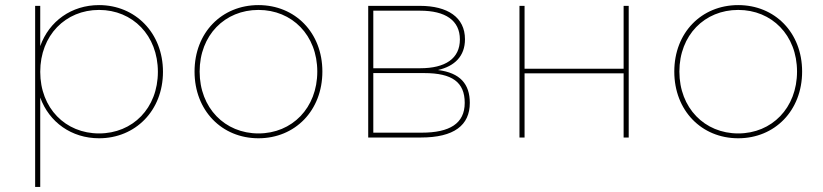

<svg xmlns="http://www.w3.org/2000/svg" viewBox="-20 -540 3233 754"><path d="M369 -16C237 -16 138 -115 138 -258C138 -401 237 -501 369 -501C501 -501 600 -401 600 -258C600 -115 501 -16 369 -16ZM138 -157C173 -60 261 3 369 3C511 3 620 -105 620 -258C620 -411 511 -520 369 -520C261 -520 173 -457 138 -359V-517H118V194H138Z M995 3C1139 3 1246 -106 1246 -259C1246 -412 1139 -520 995 -520C851 -520 744 -412 744 -259C744 -106 851 3 995 3ZM995 -16C863 -16 764 -116 764 -259C764 -402 863 -501 995 -501C1127 -501 1226 -402 1226 -259C1226 -116 1127 -16 995 -16Z M1646 -253C1756 -253 1805 -217 1805 -136C1805 -55 1746 -19 1636 -19H1446V-253ZM1630 -498C1729 -498 1786 -460 1786 -385C1786 -310 1729 -272 1630 -272H1446V-498ZM1633 0C1763 0 1825 -48 1825 -136C1825 -210 1787 -254 1700 -265C1765 -280 1806 -319 1806 -386C1806 -472 1738 -517 1629 -517H1426V0Z M2040 0V-252H2429V0H2449V-517H2429V-270H2040V-517H2020V0Z M2879 3C3023 3 3130 -106 3130 -259C3130 -412 3023 -520 2879 -520C2735 -520 2628 -412 2628 -259C2628 -106 2735 3 2879 3ZM2879 -16C2747 -16 2648 -116 2648 -259C2648 -402 2747 -501 2879 -501C3011 -501 3110 -402 3110 -259C3110 -116 3011 -16 2879 -16Z"/></svg>

Font: Montserrat-Alt1 Thin
Style: Regular
Weight: 100
Designer: Differentunic
Foundry: Differentunic
Version: Version 7.222